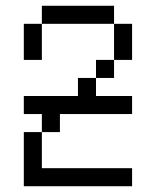

<svg xmlns="http://www.w3.org/2000/svg" viewBox="-20 -645 540 665"><path d="M375 -562.5H125V-625H375ZM62.5 -187.5H125V-62.5H437.5V0H62.5ZM62.5 -312.5H250V-375H312.5V-312.5H437.5V-250H187.5V-187.5H125V-250H62.5ZM62.5 -562.5H125V-437.5H62.5ZM312.5 -437.5H375V-375H312.5ZM375 -562.5H437.5V-437.5H375Z"/></svg>

Font: 寒蝉点阵体 16px
Style: Regular
Weight: 400
Designer: Designed by Warren2060
Foundry: ChillType
Version: Version 1.000